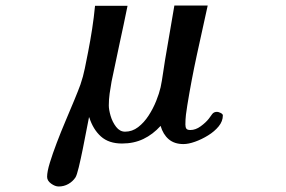

<svg xmlns="http://www.w3.org/2000/svg" viewBox="-20 -520 1040 697"><path d="M789 -101Q789 -80 774 -61.5Q759 -43 735.5 -28.5Q712 -14 688 -5.5Q664 3 646 3Q613 3 592.5 -14.5Q572 -32 563 -63Q535 -32 500.5 -15.5Q466 1 423 1Q375 1 346.5 -24.5Q318 -50 304 -94H303Q300 -80 294 -48Q288 -16 280.5 21Q273 58 266 87Q259 116 254 124Q244 139 228 148Q212 157 193 157Q180 157 165.5 146.5Q151 136 151 122Q151 103 161 70.5Q171 38 186 -1.5Q201 -41 218 -81Q235 -121 249.5 -156Q264 -191 272 -213Q282 -242 288 -272Q294 -302 300 -332Q308 -373 314.5 -415Q321 -457 325 -499H443Q429 -430 414 -361.5Q399 -293 385 -224Q381 -202 378 -180.5Q375 -159 375 -137Q375 -122 381.5 -99.5Q388 -77 401.5 -59.5Q415 -42 434 -42Q460 -42 481.5 -58.5Q503 -75 519.5 -100.5Q536 -126 547 -153.5Q558 -181 563 -203Q568 -227 571.5 -252Q575 -277 579 -301L613 -500H734Q714 -410 694.5 -320Q675 -230 660 -138Q657 -121 655 -103.5Q653 -86 653 -68Q653 -58 656.5 -53Q660 -48 671 -48Q690 -48 708.5 -61.5Q727 -75 738 -89Q744 -97 750 -105.5Q756 -114 768 -114Q773 -114 781 -110Q789 -106 789 -101Z"/></svg>

Font: Kaisei Opti
Style: Bold
Weight: 700
Designer: Font-Kai, 金井和夫
Foundry: KAZUO KANAI
Version: Version 5.003